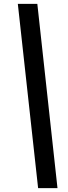

<svg xmlns="http://www.w3.org/2000/svg" viewBox="-20 -760 351 990"><path d="M172.5 -740 276.4 210H176.5L71.9 -740Z"/></svg>

Font: Georama
Style: Italic
Weight: 400
Width: 2
Italic angle: -9°
Designer: Jean-Baptiste Levee
Foundry: Production Type
Version: Version 1.000